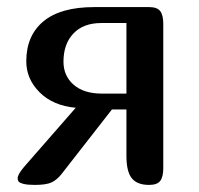

<svg xmlns="http://www.w3.org/2000/svg" viewBox="-20 -522 561 542"><path d="M29.8 -19Q29.8 -29.3 47.9 -50.8L193.8 -217.8Q129.9 -223.6 92 -261.2Q54.2 -298.8 54.2 -349.1Q54.2 -421.4 102.5 -461.7Q150.9 -502 246.1 -502H400.9Q423.8 -502 432.4 -490.5Q440.9 -479 440.9 -455.1V-46.9Q440.9 -22.9 432.4 -11.5Q423.8 0 400.9 0Q367.2 0 352.1 -18.8Q336.9 -37.6 336.9 -82V-212.9H295.9L153.8 -30.8Q141.1 -14.6 126 -7.3Q110.8 0 78.1 0Q57.6 0 46.4 -2.9Q35.2 -5.9 32.5 -9.5Q29.8 -13.2 29.8 -19ZM159.2 -348.1Q159.2 -307.6 188 -282.7Q216.8 -257.8 267.1 -257.8H336.9V-457H266.1Q215.3 -457 187.3 -427.5Q159.2 -397.9 159.2 -348.1Z"/></svg>

Font: Marmelad
Style: Regular
Weight: 400
Designer: Manvel Shmavonyan
Foundry: Cyreal (www.cyreal.org)
Version: Version 1.000